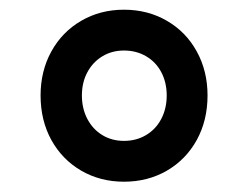

<svg xmlns="http://www.w3.org/2000/svg" viewBox="-20 -815 501 388"><path d="M62 -622.1Q62 -671.4 83.7 -710.9Q105.5 -750.5 144 -772.9Q182.6 -795.4 230.5 -795.4Q278.8 -795.4 317.4 -772.9Q356 -750.5 377.7 -710.9Q399.4 -671.4 399.4 -622.1Q399.4 -571.8 377.7 -532.2Q356 -492.7 317.4 -470.2Q278.8 -447.8 230.5 -447.8Q182.6 -447.8 144 -470.2Q105.5 -492.7 83.7 -532.2Q62 -571.8 62 -622.1ZM316.9 -622.1Q316.9 -648.4 305.9 -669.2Q294.9 -689.9 275.1 -701.4Q255.4 -712.9 230.5 -712.9Q206.1 -712.9 186.8 -701.2Q167.5 -689.5 156.5 -668.9Q145.5 -648.4 145.5 -622.1Q145.5 -595.7 156.5 -574.7Q167.5 -553.7 186.8 -542Q206.1 -530.3 230.5 -530.3Q255.4 -530.3 275.1 -542Q294.9 -553.7 305.9 -574.7Q316.9 -595.7 316.9 -622.1Z"/></svg>

Font: Decalotype Medium
Style: Regular
Weight: 500
Designer: Alfredo Marco Pradil
Foundry: Alfredo Marco Pradil
Version: Version 1.0